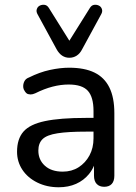

<svg xmlns="http://www.w3.org/2000/svg" viewBox="-20 -782 573 811"><path d="M228 9Q178 9 137.5 -11Q97 -31 74.5 -65Q52 -99 52 -141Q52 -195 79 -226Q106 -257 170 -270.5Q234 -284 342 -284H375V-313Q375 -372 351 -398.5Q327 -425 270 -425Q237 -425 202 -416Q167 -407 129 -388Q118 -383 109 -383Q106 -383 99 -384.5Q92 -386 85.5 -395.5Q79 -405 78.5 -411Q78 -417 78 -418Q78 -429 83.5 -439.5Q89 -450 103 -455Q147 -477 190.5 -486.5Q234 -496 272 -496Q337 -496 379 -475.5Q421 -455 442 -412.5Q463 -370 463 -304V-40Q463 -17 452 -5Q441 7 420 7Q400 7 388.5 -5Q377 -17 377 -40V-82Q369 -63 356 -47Q334 -20 301.5 -5.5Q269 9 228 9ZM223 -219Q178 -212 160 -194.5Q142 -177 142 -146Q142 -107 169.5 -82Q197 -57 245 -57Q283 -57 312 -75.5Q341 -94 358 -125.5Q375 -157 375 -198V-226H344Q267 -226 223 -219ZM273 -538Q256 -538 242.5 -547Q229 -556 219 -574L139 -721Q132 -733 135.5 -743.5Q139 -754 148.5 -758.5Q158 -763 168.5 -761.5Q179 -760 186 -749L273 -610L360 -749Q367 -760 377.5 -761.5Q388 -763 397.5 -758.5Q407 -754 410.5 -743.5Q414 -733 407 -721L327 -574Q318 -556 304 -547Q290 -538 273 -538Z"/></svg>

Font: Nunito Medium
Style: Regular
Weight: 500
Designer: Vernon Adams
Foundry: Vernon Adams
Version: Version 3.602